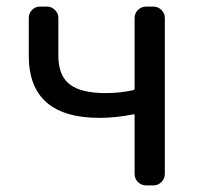

<svg xmlns="http://www.w3.org/2000/svg" viewBox="-20 -563 611 583"><path d="M423.8 0Q409.2 0 398.9 -10.3Q388.7 -20.5 388.7 -35.2V-212.9Q388.7 -216.8 384.8 -215.8Q332 -205.1 282.2 -205.1Q67.4 -205.1 67.4 -393.6V-508.8Q67.4 -522.5 77.1 -532.7Q86.9 -543 101.6 -543H122.1Q136.7 -543 147 -532.7Q157.2 -522.5 157.2 -508.8V-393.6Q157.2 -334 191.4 -307.1Q225.6 -280.3 300.8 -280.3Q342.8 -280.3 384.8 -289.1Q388.7 -290 388.7 -293.9V-508.8Q388.7 -522.5 398.9 -532.7Q409.2 -543 423.8 -543H445.3Q460 -543 470.2 -532.7Q480.5 -522.5 480.5 -508.8V-35.2Q480.5 -20.5 470.2 -10.3Q460 0 445.3 0Z"/></svg>

Font: Gen Jyuu GothicL Regular
Style: Regular
Weight: 400
Designer: [Source Han Sans]
Ryoko NISHIZUKA  (kana & ideographs); Paul D. Hunt (Latin, Greek & Cyrillic); Wenlong ZHANG  (bopomofo
Version: Version 1.002.20150607